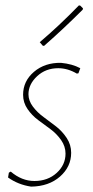

<svg xmlns="http://www.w3.org/2000/svg" viewBox="-20 -689 346 715"><path d="M274 -669 279 -668 289 -658 288 -653Q219 -584 144 -518L139 -519L128 -532Q197 -590 274 -669ZM207 -455Q249 -451 279 -435L272 -416L266 -415Q232 -435 197 -435Q150 -435 118 -405Q86 -375 86 -338Q86 -314 102.5 -292Q119 -270 142.5 -253Q166 -236 189 -218Q212 -200 228.5 -175Q245 -150 245 -120Q245 -68 203.5 -31.5Q162 5 96 6Q48 -1 10 -28L13 -46L20 -50Q61 -15 108 -15Q158 -15 191 -45Q224 -75 224 -117Q224 -144 207.5 -167.5Q191 -191 168 -208Q145 -225 122 -242Q99 -259 82.5 -283Q66 -307 66 -336Q66 -387 106.5 -421.5Q147 -456 207 -455Z"/></svg>

Font: Alegreya Sans SC Thin
Style: Italic
Weight: 100
Italic angle: -7°
Designer: Juan Pablo del Peral
Foundry: Huerta Tipografica
Version: Version 2.007